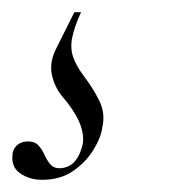

<svg xmlns="http://www.w3.org/2000/svg" viewBox="-69 -20 285 315"><path d="M0 275Q-21 275 -36.5 264Q-52 253 -48 230Q-46 222 -39.5 217Q-33 212 -23 212Q-12 212 -6 218.5Q0 225 4 234Q8 243 13.5 249.5Q19 256 28 256Q58 256 67 215Q69 198 60.5 179Q52 160 33 138Q20 122 16 102Q12 82 23 60L53 0H64Q53 24 49.5 41.5Q46 59 51 73.5Q56 88 68 104Q84 125 94 145.5Q104 166 99 188Q97 205 84.5 225.5Q72 246 51 260.5Q30 275 0 275Z"/></svg>

Font: Cormorant Light
Style: Italic
Weight: 300
Italic angle: -10°
Designer: Christian Thalmann (Catharsis Fonts)
Foundry: Catharsis Fonts
Version: Version 4.000